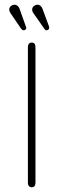

<svg xmlns="http://www.w3.org/2000/svg" viewBox="-20 -784 268 812"><path d="M98 -12Q98 -2 102.5 3Q107 8 114 8Q122 8 126 3Q130 -2 130 -12V-584Q130 -594 126 -599Q122 -604 114 -604Q107 -604 102.5 -599Q98 -594 98 -584ZM123 -726 167 -663Q169 -661 170.5 -659Q172 -657 173.5 -656.5Q175 -656 177 -656Q182 -656 185 -659Q188 -662 188 -666Q188 -671 187 -673L160 -746Q158 -752 154.5 -756Q151 -760 147 -762Q143 -764 138 -764Q130 -764 123 -758Q116 -752 116 -744Q116 -734 123 -726ZM26 -726 69 -663Q71 -661 73 -659Q75 -657 76.5 -656.5Q78 -656 80 -656Q85 -656 88 -659Q91 -662 91 -666Q91 -669 89 -673L63 -746Q61 -752 57.5 -756Q54 -760 50 -762Q46 -764 41 -764Q33 -764 26 -758Q19 -752 19 -744Q19 -736 26 -726Z"/></svg>

Font: Beiruti ExtraLight
Style: Regular
Weight: 250
Designer: Arlette Boutros
Foundry: Boutros
Version: Version 1.41